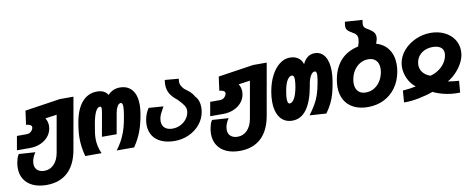

<svg xmlns="http://www.w3.org/2000/svg" viewBox="-82 -1175 4360 1761"><g transform="rotate(-10 2098.0 -294.0)"><path d="M-3.5 7Q-3.5 -16.5 1 -42Q5 -64.5 10.5 -82.5Q16 -100.5 28.5 -119L181.5 -109Q166 -87.5 157.8 -66.5Q149.5 -45.5 147 -30.5Q145 -19 145 -7Q145 31.5 169.2 52.5Q193.5 73.5 235 73.5Q287 73.5 324 35Q361 -3.5 372.5 -70.5L433 -413.5L326 -398.5Q346.5 -365 346.5 -326.5Q346.5 -315 344 -300Q336.5 -258 308.2 -225.2Q280 -192.5 236 -174Q192 -155.5 139.5 -155.5H17.5L40.5 -285.5H130Q151.5 -285.5 165.5 -295.2Q179.5 -305 186.2 -318Q193 -331 193 -340Q193 -355 175.8 -363Q158.5 -371 140.5 -371L158 -500.5L487.5 -550H613.5L529 -71Q505 66.5 429 135.8Q353 205 232 205Q159.5 205 106.5 181Q53.5 157 25 112.2Q-3.5 67.5 -3.5 7Z M602 -163.5Q602 -224.5 616.5 -307.5Q638 -431 694 -495Q750 -559 833 -559Q904.5 -559 934.5 -509.5Q978.5 -559 1046 -559Q1119.5 -559 1159.5 -510.2Q1199.5 -461.5 1199.5 -371.5Q1199.5 -332.5 1191 -284Q1176 -197 1152 -131Q1128 -65 1081 5H918.5Q958 -48 981.8 -98.2Q1005.5 -148.5 1017 -192Q1028.5 -235.5 1038 -290Q1048.5 -350 1048.5 -378.5Q1048.5 -417.5 1031 -417.5Q1011.5 -417.5 998 -393.8Q984.5 -370 978.5 -336.5L944 -142H807L843.5 -347.5Q850 -382 850 -395.5Q850 -417.5 836.5 -417.5Q812.5 -417.5 794.2 -379Q776 -340.5 763.5 -269Q754.5 -217.5 750.5 -189.5Q746.5 -161.5 746.5 -133Q746.5 -99.5 753.8 -66Q761 -32.5 777.5 5H625.5Q602 -85.5 602 -163.5Z M1229 -178.5Q1229 -201.5 1233.5 -226Q1238 -252.5 1249.2 -281.2Q1260.5 -310 1275.5 -329L1411 -319Q1387.5 -277.5 1377.8 -256.8Q1368 -236 1364 -213.5Q1361.5 -199.5 1361.5 -189Q1361.5 -149 1387.2 -126.2Q1413 -103.5 1459.5 -103.5Q1497.5 -103.5 1531.5 -120Q1565.5 -136.5 1588.2 -165Q1611 -193.5 1617 -229Q1618.5 -238 1618.5 -245.5Q1618.5 -269 1603.2 -293Q1588 -317 1548 -357.5Q1507 -388.5 1484 -425Q1461 -461.5 1461 -513Q1461 -531.5 1465 -555.5L1593.5 -544.5Q1590.5 -529 1590.5 -516.5Q1590.5 -498 1598 -482.8Q1605.5 -467.5 1624 -446Q1655.5 -422.5 1668 -412Q1680.5 -401.5 1691 -389.2Q1701.5 -377 1713.5 -356.5Q1751.5 -317.5 1751.5 -252Q1751.5 -232.5 1747.5 -207.5Q1736.5 -145 1695.5 -95Q1654.5 -45 1592.5 -16.8Q1530.5 11.5 1459.5 11.5Q1388 11.5 1336 -11.5Q1284 -34.5 1256.5 -77.5Q1229 -120.5 1229 -178.5Z M1796.5 7Q1796.5 -16.5 1801 -42Q1805 -64.5 1810.5 -82.5Q1816 -100.5 1828.5 -119L1981.5 -109Q1966 -87.5 1957.8 -66.5Q1949.5 -45.5 1947 -30.5Q1945 -19 1945 -7Q1945 31.5 1969.2 52.5Q1993.5 73.5 2035 73.5Q2087 73.5 2124 35Q2161 -3.5 2172.5 -70.5L2233 -413.5L2126 -398.5Q2146.5 -365 2146.5 -326.5Q2146.5 -315 2144 -300Q2136.5 -258 2108.2 -225.2Q2080 -192.5 2036 -174Q1992 -155.5 1939.5 -155.5H1817.5L1840.5 -285.5H1930Q1951.5 -285.5 1965.5 -295.2Q1979.5 -305 1986.2 -318Q1993 -331 1993 -340Q1993 -355 1975.8 -363Q1958.5 -371 1940.5 -371L1958 -500.5L2287.5 -550H2413.5L2329 -71Q2305 66.5 2229 135.8Q2153 205 2032 205Q1959.5 205 1906.5 181Q1853.5 157 1825 112.2Q1796.5 67.5 1796.5 7Z M2400 -189Q2400 -232.5 2409 -283.5Q2423.5 -364.5 2455.8 -426.8Q2488 -489 2533.2 -523.8Q2578.5 -558.5 2630 -558.5Q2675 -558.5 2706.2 -537Q2737.5 -515.5 2748.5 -476.5Q2787 -558.5 2859.5 -558.5Q2921 -558.5 2954 -508.5Q2987 -458.5 2987 -370Q2987 -324 2977 -266.5Q2966.5 -207 2955.5 -166.2Q2944.5 -125.5 2924.8 -83.8Q2905 -42 2871.5 5L2717 -5Q2756.5 -60 2778.5 -98.5Q2800.5 -137 2815 -180.8Q2829.5 -224.5 2841 -288.5Q2850 -338.5 2850 -360.5Q2850 -393.5 2833 -393.5Q2811.5 -393.5 2794.2 -364.5Q2777 -335.5 2769 -290.5L2765 -267Q2741 -131 2688.5 -57.8Q2636 15.5 2554 15.5Q2505 15.5 2470.5 -9Q2436 -33.5 2418 -79.5Q2400 -125.5 2400 -189ZM2633.5 -282Q2641 -323 2641 -351.5Q2641 -374 2635.5 -383.5Q2630 -393 2620 -393Q2596 -393 2576 -361.2Q2556 -329.5 2543.5 -260Q2536 -216 2536 -190.5Q2536 -166.5 2541.5 -155.2Q2547 -144 2556.5 -144Q2579.5 -144 2600 -177.8Q2620.5 -211.5 2633.5 -282Z M3013.5 -215.5Q3013.5 -247.5 3019.5 -282Q3038.5 -392.5 3100.2 -460.2Q3162 -528 3264.5 -549.5L3275.5 -584Q3280 -608 3280 -622.5Q3280 -637.5 3275.2 -647.8Q3270.5 -658 3259 -669Q3223.5 -690.5 3208.5 -701Q3193.5 -711.5 3186.5 -723Q3179.5 -734.5 3179.5 -752Q3179.5 -765.5 3184.5 -794.5L3346.5 -783.5Q3342 -756.5 3342 -742.5Q3342 -731.5 3344.2 -725Q3346.5 -718.5 3351.2 -713.2Q3356 -708 3361.5 -703Q3395 -683.5 3412.8 -669.8Q3430.5 -656 3438.5 -641.8Q3446.5 -627.5 3446.5 -608.5Q3446.5 -598.5 3444 -583.5L3432 -546Q3504.5 -525.5 3544.5 -468.5Q3584.5 -411.5 3584.5 -327.5Q3584.5 -295.5 3578.5 -260Q3563.5 -176.5 3519.5 -115Q3475.5 -53.5 3408.5 -20.2Q3341.5 13 3258.5 13Q3182.5 13 3127.2 -14.8Q3072 -42.5 3042.8 -94Q3013.5 -145.5 3013.5 -215.5ZM3429.5 -282Q3432.5 -300 3432.5 -316.5Q3432.5 -364.5 3406.8 -391.5Q3381 -418.5 3334.5 -418.5Q3294 -418.5 3259.2 -398.5Q3224.5 -378.5 3200.8 -342.5Q3177 -306.5 3169 -260Q3165.5 -242.5 3165.5 -224Q3165.5 -176 3191 -149Q3216.5 -122 3262 -122Q3303 -122 3338.2 -142Q3373.5 -162 3397.2 -198.5Q3421 -235 3429.5 -282Z M3721.5 -97.5Q3679 -130 3653.5 -182.8Q3628 -235.5 3628 -292Q3628 -311 3631 -329.5Q3642.5 -395 3688.5 -447Q3734.5 -499 3801 -528.2Q3867.5 -557.5 3939.5 -557.5Q4009 -557.5 4065.8 -530.8Q4122.5 -504 4155 -456.2Q4187.5 -408.5 4187.5 -347.5Q4187.5 -327 4184 -307.5Q4177 -268 4153.5 -226.8Q4130 -185.5 4095 -150Q4060 -114.5 4019.5 -91.5Q4042 -87 4068.8 -84.2Q4095.5 -81.5 4122 -79.5L4113 28.5Q4106 29 4092 29Q4024.5 29 3965.5 14.5Q3906.5 0 3863.5 -21.5Q3806.5 0 3729.5 15.2Q3652.5 30.5 3590.5 28.5L3599 -80.5Q3665.5 -85.5 3721.5 -97.5ZM3779 -286Q3779 -247 3803 -216.5Q3827 -186 3872 -170.5Q3914 -181.5 3948.8 -205Q3983.5 -228.5 4006 -261Q4028.5 -293.5 4035 -330.5Q4037 -344.5 4037 -350.5Q4037 -388.5 4009.8 -407.5Q3982.5 -426.5 3937 -426.5Q3898.5 -426.5 3865.5 -413Q3832.5 -399.5 3810 -373Q3787.5 -346.5 3781 -308.5Q3779 -298.5 3779 -286Z"/></g></svg>

Font: JuliaMono Black
Style: Italic
Weight: 900
Italic angle: -9°
Monospace: yes
Designer: cormullion
Foundry: corm
Version: Version 0.057; ttfautohint (v1.8.4)